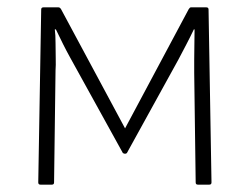

<svg xmlns="http://www.w3.org/2000/svg" viewBox="-20 -502 679 522"><path d="M90 0Q84 0 84 -6L92 -476Q92 -482 98 -482H139Q143 -482 146 -477L320 -153L493 -477Q496 -482 499 -482H541Q547 -482 547 -476L555 -6Q555 0 549 0H518Q512 0 512 -6L508 -304Q508 -318 508 -339.5Q508 -361 508.5 -383.5Q509 -406 509 -422H507Q497 -401 486 -380Q475 -359 465 -340L325 -86Q323 -84 320 -84Q318 -84 317 -84.5Q316 -85 314 -86L171 -345Q161 -363 151.5 -382Q142 -401 132 -422H129Q131 -407 131 -385.5Q131 -364 131.5 -344Q132 -324 131 -311L127 -6Q127 0 121 0Z"/></svg>

Font: Sofia Sans ExtraLight
Style: Regular
Weight: 250
Version: Version 4.100-B